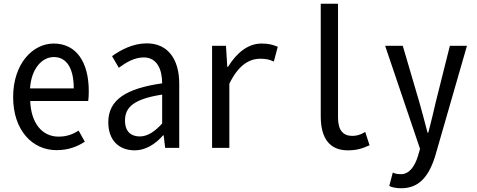

<svg xmlns="http://www.w3.org/2000/svg" viewBox="-20 -788 2540 1023"><path d="M281 12C345 12 392 -7 432 -33L399 -92C367 -72 335 -60 292 -60C203 -60 145 -134 141 -250H450C452 -263 453 -283 453 -302C453 -458 386 -556 266 -556C154 -556 50 -448 50 -271C50 -93 153 12 281 12ZM140 -317C147 -423 204 -484 267 -484C334 -484 373 -426 373 -317Z M698 13C754 13 806 -18 849 -67H852L860 0H935V-342C935 -472 875 -557 762 -557C689 -557 625 -523 577 -489L613 -427C653 -456 696 -482 746 -482C818 -482 844 -416 844 -344C655 -317 557 -258 557 -137C557 -39 615 13 698 13ZM725 -61C681 -61 646 -84 646 -146C646 -218 695 -261 844 -284V-130C805 -87 766 -61 725 -61Z M1110 0H1202V-342C1249 -438 1305 -475 1367 -475C1396 -475 1413 -472 1439 -460L1460 -539C1432 -550 1412 -556 1374 -556C1300 -556 1240 -505 1195 -432H1191L1184 -544H1110Z M1833 13C1880 13 1909 4 1949 -14L1926 -85C1900 -69 1879 -64 1857 -64C1810 -64 1781 -92 1781 -161V-768H1689V-168C1689 -48 1739 13 1833 13Z M2118 215C2209 215 2263 157 2298 46L2468 -544H2377L2301 -241C2290 -192 2276 -134 2262 -81H2258C2245 -134 2228 -193 2215 -241L2126 -544H2032L2218 5L2207 43C2190 99 2160 140 2117 140C2096 140 2083 137 2073 131L2054 203C2071 211 2092 215 2118 215Z"/></svg>

Font: Noto Sans Mono CJK HK
Style: Regular
Weight: 400
Designer: Ryoko NISHIZUKA 西塚涼子 (kana, bopomofo & ideographs); Paul D. Hunt (Latin, Greek & Cyrillic); Sandoll Communications 산돌커뮤니
Foundry: Adobe
Version: Version 2.004;hotconv 1.0.118;makeotfexe 2.5.65603